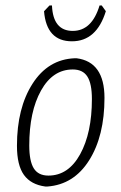

<svg xmlns="http://www.w3.org/2000/svg" viewBox="-20 -675 444 702"><path d="M352 -655 367 -634Q333 -524 243 -524Q150 -524 141 -634L161 -655H170Q174 -562 246 -562Q316 -562 344 -655ZM253 -462H260Q362 -449 362 -317Q362 -178 306 -89Q250 0 153 7H146Q93 0 67.5 -35.5Q42 -71 42 -142Q42 -280 99 -369Q156 -458 253 -462ZM246 -421Q173 -421 130 -344Q87 -267 87 -143Q87 -86 103.5 -59.5Q120 -33 157 -33Q230 -33 273 -111Q316 -189 316 -313Q316 -369 299.5 -395Q283 -421 246 -421Z"/></svg>

Font: Alegreya Sans Light
Style: Italic
Weight: 300
Italic angle: -7°
Designer: Juan Pablo del Peral
Foundry: Huerta Tipografica
Version: Version 2.007